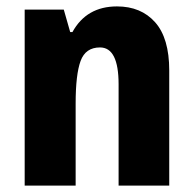

<svg xmlns="http://www.w3.org/2000/svg" viewBox="-20 -579 604 599"><path d="M345 -559Q250 -559 206 -479H199L179 -549H57V0H216V-256Q216 -347 231.5 -389Q247 -431 292 -431Q350 -431 350 -316V0H508V-359Q508 -460 464 -509.5Q420 -559 345 -559Z"/></svg>

Font: Noto Sans Display SemiCondensed Extra
Style: Regular
Weight: 800
Width: 4
Designer: Monotype Design Team
Foundry: Monotype Imaging Inc.
Version: Version 1.900